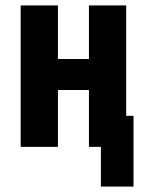

<svg xmlns="http://www.w3.org/2000/svg" viewBox="-20 -540 540 706"><path d="M351 146V0H307V-209H193V0H56V-520H193V-323H307V-520H444V-114H471V146Z"/></svg>

Font: Iosevka SS18 Heavy
Style: Regular
Weight: 900
Monospace: yes
Designer: Belleve Invis
Foundry: Belleve Invis
Version: Version 25.1.1; ttfautohint (v1.8.4)